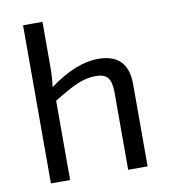

<svg xmlns="http://www.w3.org/2000/svg" viewBox="-80 -768 740 837"><g transform="rotate(-10 290.5 -350.0)"><path d="M164 -700V-507Q164 -451 158 -412Q276 -499 374 -499Q506 -499 506 -365V0H420V-341Q420 -389 404.5 -408Q389 -427 351 -427Q310 -427 268.5 -409Q227 -391 163 -351V0H78V-700Z"/></g></svg>

Font: Exo 2.0
Style: Regular
Weight: 400
Designer: Natanael Gama
Version: Version 1.001;PS 001.001;hotconv 1.0.70;makeotf.lib2.5.58329